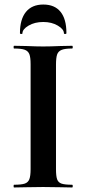

<svg xmlns="http://www.w3.org/2000/svg" viewBox="-20 -827 382 847"><path d="M298 -12Q301 -12 301 -6Q301 0 298 0Q265 0 246 -1L170 -2L96 -1Q76 0 42 0Q40 0 40 -6Q40 -12 42 -12Q74 -12 89 -17Q104 -22 109.5 -36.5Q115 -51 115 -81V-544Q115 -574 109.5 -588Q104 -602 89 -607.5Q74 -613 42 -613Q40 -613 40 -619Q40 -625 42 -625L96 -624Q142 -622 170 -622Q201 -622 247 -624L298 -625Q301 -625 301 -619Q301 -613 298 -613Q267 -613 252 -607Q237 -601 232 -586.5Q227 -572 227 -542V-81Q227 -50 232 -36Q237 -22 251.5 -17Q266 -12 298 -12ZM68 -681Q68 -742 94.5 -774.5Q121 -807 171 -807Q221 -807 247 -775Q273 -743 273 -681Q273 -677 267.5 -677Q262 -677 262 -680Q262 -698 235 -714Q208 -730 171 -730Q133 -730 106 -714Q79 -698 79 -680Q79 -677 73.5 -677Q68 -677 68 -681Z"/></svg>

Font: Cormorant Unicase
Style: Bold
Weight: 700
Designer: Christian Thalmann (Catharsis Fonts)
Foundry: Catharsis Fonts
Version: Version 4.000